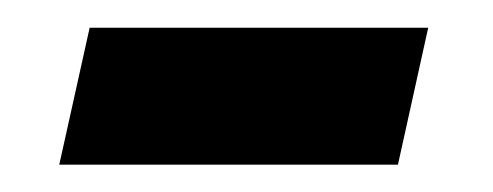

<svg xmlns="http://www.w3.org/2000/svg" viewBox="-20 -337 357 139"><path d="M22.9 -217.8 44.9 -316.9H290L268.1 -217.8Z"/></svg>

Font: TypoPRO Open Sans
Style: Italic
Weight: 600
Italic angle: -12°
Foundry: Ascender Corporation
Version: Version 1.10